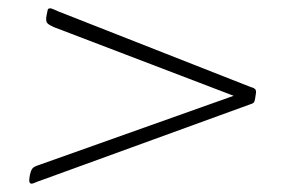

<svg xmlns="http://www.w3.org/2000/svg" viewBox="-20 -457 712 461"><path d="M56 -16Q48 -16 51 -32L52 -38Q54 -47 57.5 -52Q61 -57 74 -61L541 -227L109 -392Q98 -397 94 -401Q90 -405 91 -415L92 -421Q94 -429 94.5 -433Q95 -437 101 -437Q103 -437 109 -434.5Q115 -432 119 -430L582 -248Q590 -246 593 -242.5Q596 -239 594 -230L593 -223Q592 -216 590.5 -212.5Q589 -209 582 -207L76 -23Q72 -22 65.5 -19Q59 -16 56 -16Z"/></svg>

Font: Asap Expanded Expanded Thin
Style: Italic
Weight: 100
Width: 7
Italic angle: -6°
Designer: Pablo Cosgaya
Foundry: Omnibus-Type
Version: Version 3.001; ttfautohint (v1.8.4.7-5d5b)